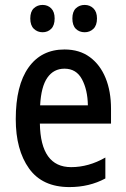

<svg xmlns="http://www.w3.org/2000/svg" viewBox="-20 -750 511 780"><path d="M242 -549Q303 -549 345 -518Q387 -487 409 -433Q431 -379 431 -308V-248H142Q145 -71 269 -71Q340 -71 408 -110V-25Q343 10 262 10Q152 10 98 -65.5Q44 -141 44 -266Q44 -403 96 -476Q148 -549 242 -549ZM242 -471Q198 -471 172.5 -434.5Q147 -398 143 -322H337Q336 -385 313 -428Q290 -471 242 -471ZM103 -675Q103 -703 117.5 -716.5Q132 -730 153 -730Q174 -730 188 -716Q202 -702 202 -675Q202 -647 188 -633Q174 -619 153 -619Q132 -619 117.5 -633Q103 -647 103 -675ZM274 -675Q274 -703 288.5 -716.5Q303 -730 324 -730Q345 -730 359.5 -716Q374 -702 374 -675Q374 -647 359.5 -633Q345 -619 324 -619Q302 -619 288 -633Q274 -647 274 -675Z"/></svg>

Font: Noto Sans Telugu Condensed Medium
Style: Regular
Weight: 500
Width: 3
Designer: Jelle Bosma - Monotype Design Team
Foundry: Monotype Imaging Inc.
Version: Version 2.005; ttfautohint (v1.8.4.7-5d5b)